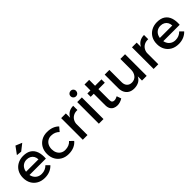

<svg xmlns="http://www.w3.org/2000/svg" viewBox="270 -2041 3332 3332"><g transform="rotate(-45 1936.0 -375.0)"><path d="M453 -304Q451 -349 432.5 -380.5Q414 -412 381 -429.5Q348 -447 305 -447Q257 -447 221.5 -425Q186 -403 166 -363.5Q146 -324 146 -271Q146 -214 167.5 -172Q189 -130 227.5 -107Q266 -84 316 -84Q405 -84 466 -147L527 -86Q488 -43 432 -19.5Q376 4 307 4Q225 4 164 -30Q103 -64 69 -124.5Q35 -185 35 -265Q35 -345 69 -405.5Q103 -466 164 -500Q225 -534 304 -535Q398 -535 455 -496.5Q512 -458 536 -388Q560 -318 553 -222H128V-304ZM339 -755 457 -706 335 -610 240 -620Z M1048 -379Q1020 -408 982 -424Q944 -440 896 -440Q850 -440 814 -418Q778 -396 758 -356.5Q738 -317 738 -265Q738 -213 758 -173.5Q778 -134 814 -111.5Q850 -89 896 -89Q946 -89 986 -105.5Q1026 -122 1053 -154L1117 -91Q1081 -46 1023.5 -21Q966 4 891 4Q812 4 751.5 -30Q691 -64 657 -124.5Q623 -185 623 -265Q623 -345 657 -405.5Q691 -466 751.5 -500.5Q812 -535 891 -535Q963 -535 1018.5 -513.5Q1074 -492 1111 -453Z M1536 -431Q1479 -434 1437.5 -411.5Q1396 -389 1373.5 -349Q1351 -309 1351 -257L1319 -261Q1319 -350 1345 -411Q1371 -472 1420 -503.5Q1469 -535 1536 -535ZM1237 -531H1352V0H1237Z M1631 -531H1745V0H1631ZM1688 -750Q1717 -750 1736 -731Q1755 -712 1755 -683Q1755 -655 1736 -635.5Q1717 -616 1688 -616Q1660 -616 1640.5 -635.5Q1621 -655 1621 -683Q1621 -712 1640.5 -731Q1660 -750 1688 -750Z M2050 -168Q2050 -125 2065 -109.5Q2080 -94 2107 -94Q2125 -94 2144.5 -100Q2164 -106 2187 -118L2216 -35Q2185 -16 2152 -5.5Q2119 5 2085 5Q2045 5 2011 -10.5Q1977 -26 1956.5 -60Q1936 -94 1936 -148V-657H2050ZM1861 -512H2207V-430H1861Z M2420 -231Q2420 -169 2453 -133.5Q2486 -98 2544 -98Q2613 -100 2651.5 -149Q2690 -198 2690 -270H2721Q2721 -172 2694 -112Q2667 -52 2617.5 -24.5Q2568 3 2500 4Q2439 4 2395.5 -21Q2352 -46 2328.5 -92Q2305 -138 2305 -201V-531H2420ZM2690 -531H2805V0H2690Z M3274 -431Q3217 -434 3175.5 -411.5Q3134 -389 3111.5 -349Q3089 -309 3089 -257L3057 -261Q3057 -350 3083 -411Q3109 -472 3158 -503.5Q3207 -535 3274 -535ZM2975 -531H3090V0H2975Z M3737 -304Q3735 -349 3716.5 -380.5Q3698 -412 3665 -429.5Q3632 -447 3589 -447Q3541 -447 3505.5 -425Q3470 -403 3450 -363.5Q3430 -324 3430 -271Q3430 -214 3451.5 -172Q3473 -130 3511.5 -107Q3550 -84 3600 -84Q3689 -84 3750 -147L3811 -86Q3772 -43 3716 -19.5Q3660 4 3591 4Q3509 4 3448 -30Q3387 -64 3353 -124.5Q3319 -185 3319 -265Q3319 -345 3353 -405.5Q3387 -466 3448 -500Q3509 -534 3588 -535Q3682 -535 3739 -496.5Q3796 -458 3820 -388Q3844 -318 3837 -222H3412V-304Z"/></g></svg>

Font: Alexandria
Style: Regular
Weight: 400
Designer: Mohamed Gaber
Foundry: Kief Type Foundry
Version: Version 5.100